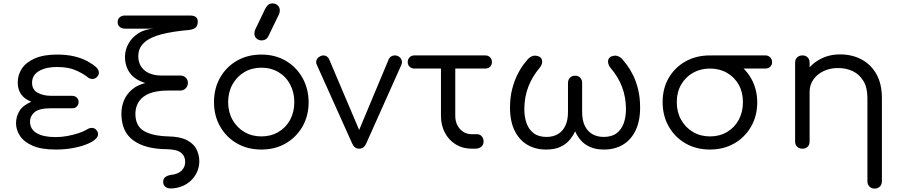

<svg xmlns="http://www.w3.org/2000/svg" viewBox="-20 -872 5272 1126"><path d="M307 5Q222 5 171 -17.5Q120 -40 97 -75.5Q74 -111 74 -149Q74 -188 94 -221Q114 -254 163 -275Q121 -293 102.5 -321Q84 -349 84 -389Q84 -433 108.5 -470Q133 -507 184.5 -529.5Q236 -552 315 -552Q373 -552 417.5 -541Q462 -530 493.5 -512.5Q525 -495 545 -477Q554 -467 557 -459.5Q560 -452 560 -446Q560 -433 549 -421Q538 -409 522 -409Q515 -409 507 -411.5Q499 -414 492 -421Q462 -444 420 -461.5Q378 -479 315 -479Q268 -479 235 -467.5Q202 -456 185 -436Q168 -416 168 -387Q168 -346 201 -328Q234 -310 281 -310H402Q420 -310 430.5 -299.5Q441 -289 441 -273Q441 -260 431.5 -248.5Q422 -237 403 -237H277Q209 -237 182.5 -214Q156 -191 156 -159Q156 -115 194.5 -91.5Q233 -68 307 -68Q341 -68 375.5 -74.5Q410 -81 439 -90.5Q468 -100 485 -110Q496 -117 503.5 -119.5Q511 -122 517 -122Q535 -122 545 -110Q555 -98 555 -86Q555 -76 550.5 -68.5Q546 -61 534 -51Q517 -37 483 -24Q449 -11 404 -3Q359 5 307 5Z M992 233Q965 235 951 224.5Q937 214 937 194Q937 175 950 166Q963 157 981 154Q1022 150 1044 129.5Q1066 109 1066 77Q1066 43 1041.5 23.5Q1017 4 958 3Q831 2 761.5 -49Q692 -100 692 -205Q692 -247 707 -283Q722 -319 753 -346Q784 -373 832 -385Q769 -405 741 -445Q713 -485 713 -539Q713 -580 734 -617Q755 -654 793.5 -678Q832 -702 884 -704H712Q695 -704 682.5 -714Q670 -724 670 -743Q670 -761 682.5 -771Q695 -781 712 -781H1096Q1116 -781 1128 -772.5Q1140 -764 1140 -745Q1140 -736 1137 -725.5Q1134 -715 1122.5 -707Q1111 -699 1087 -696Q994 -688 927.5 -671Q861 -654 826 -622.5Q791 -591 791 -542Q791 -491 827 -460Q863 -429 929 -429H1038Q1057 -429 1069.5 -416.5Q1082 -404 1082 -386Q1082 -367 1069 -354Q1056 -341 1038 -341H966Q901 -341 859 -325Q817 -309 796 -278.5Q775 -248 774 -208Q773 -136 821.5 -105.5Q870 -75 967 -72Q1034 -71 1074 -51Q1114 -31 1131 1Q1148 33 1149 73Q1149 114 1129 149.5Q1109 185 1074 207Q1039 229 992 233Z M1513 5Q1432 5 1369.5 -31Q1307 -67 1271 -130Q1235 -193 1235 -273Q1235 -354 1271 -417Q1307 -480 1369.5 -516Q1432 -552 1513 -552Q1593 -552 1655 -516Q1717 -480 1753 -417Q1789 -354 1790 -273Q1790 -193 1754 -130Q1718 -67 1655.5 -31Q1593 5 1513 5ZM1513 -72Q1569 -72 1613 -98Q1657 -124 1681.5 -169.5Q1706 -215 1706 -273Q1706 -331 1681.5 -377Q1657 -423 1613 -449Q1569 -475 1513 -475Q1457 -475 1413 -449Q1369 -423 1343.5 -377Q1318 -331 1318 -273Q1318 -215 1343.5 -169.5Q1369 -124 1413 -98Q1457 -72 1513 -72ZM1515 -635Q1496 -635 1484 -646.5Q1472 -658 1472 -674Q1472 -681 1473 -686Q1474 -691 1477 -699L1535 -820Q1544 -837 1554 -844.5Q1564 -852 1578 -852Q1597 -852 1609 -840Q1621 -828 1621 -811Q1621 -806 1620 -801Q1619 -796 1617 -790L1556 -664Q1548 -647 1537.5 -641Q1527 -635 1515 -635Z M2086 0Q2059 0 2046 -29L1838 -492Q1831 -506 1836.5 -520Q1842 -534 1858 -542Q1873 -550 1888 -545Q1903 -540 1910 -525L2108 -59H2065L2260 -525Q2267 -540 2283 -545Q2299 -550 2314 -543Q2330 -535 2335 -520.5Q2340 -506 2334 -492L2127 -29Q2114 0 2086 0Z M2746 0Q2694 0 2653 -25Q2612 -50 2589 -94Q2566 -138 2566 -193V-470H2410Q2393 -470 2382 -481Q2371 -492 2371 -508Q2371 -524 2382 -535.5Q2393 -547 2410 -547H2826Q2844 -547 2854.5 -535.5Q2865 -524 2865 -508Q2865 -492 2854.5 -481Q2844 -470 2826 -470H2650V-193Q2650 -146 2677.5 -115.5Q2705 -85 2747 -85H2778Q2794 -85 2805 -73Q2816 -61 2816 -42Q2816 -23 2802.5 -11.5Q2789 0 2768 0Z M3182 5Q3120 5 3072.5 -23Q3025 -51 2998 -106Q2971 -161 2971 -241Q2971 -301 2983.5 -349Q2996 -397 3013.5 -432.5Q3031 -468 3047.5 -490Q3064 -512 3072 -521Q3085 -536 3099.5 -542Q3114 -548 3129 -544Q3147 -541 3154 -530Q3161 -519 3159 -504Q3157 -489 3146 -476Q3100 -421 3077.5 -361Q3055 -301 3055 -231Q3055 -186 3068 -149.5Q3081 -113 3109.5 -91Q3138 -69 3185 -69Q3223 -69 3251 -85Q3279 -101 3295 -133.5Q3311 -166 3311 -216V-385Q3311 -404 3322.5 -416Q3334 -428 3353 -428Q3372 -428 3383 -416Q3394 -404 3394 -385V-216Q3394 -166 3410 -133.5Q3426 -101 3454.5 -85Q3483 -69 3520 -69Q3568 -69 3596.5 -91Q3625 -113 3638 -149.5Q3651 -186 3651 -231Q3651 -301 3628.5 -361Q3606 -421 3559 -476Q3549 -489 3546.5 -504Q3544 -519 3551.5 -530Q3559 -541 3576 -544Q3591 -548 3605.5 -542Q3620 -536 3633 -521Q3641 -512 3657.5 -490Q3674 -468 3692 -432.5Q3710 -397 3722 -349Q3734 -301 3734 -241Q3734 -161 3707 -106Q3680 -51 3632.5 -23Q3585 5 3523 5Q3474 5 3440.5 -10Q3407 -25 3386 -49.5Q3365 -74 3353 -102Q3340 -74 3319 -49.5Q3298 -25 3265 -10Q3232 5 3182 5Z M4144 5Q4063 5 4000.5 -31Q3938 -67 3902 -130Q3866 -193 3866 -273Q3866 -354 3902 -415.5Q3938 -477 4000.5 -512Q4063 -547 4144 -547Q4224 -547 4286 -511.5Q4348 -476 4384 -414Q4420 -352 4421 -273Q4421 -193 4385 -130Q4349 -67 4286.5 -31Q4224 5 4144 5ZM4144 -72Q4200 -72 4244 -98Q4288 -124 4312.5 -169.5Q4337 -215 4337 -273Q4337 -331 4312.5 -375Q4288 -419 4244 -444.5Q4200 -470 4144 -470Q4088 -470 4044 -445Q4000 -420 3974.5 -375.5Q3949 -331 3949 -273Q3949 -215 3974.5 -169.5Q4000 -124 4044 -98Q4088 -72 4144 -72ZM4156 -470Q4139 -470 4128 -481Q4117 -492 4117 -508Q4117 -524 4128 -535.5Q4139 -547 4156 -547H4469Q4486 -547 4497 -535.5Q4508 -524 4508 -508Q4508 -491 4497 -480.5Q4486 -470 4469 -470Z M5110 234Q5091 234 5079 222Q5067 210 5067 191V-297Q5067 -358 5044 -396.5Q5021 -435 4982.5 -454Q4944 -473 4894 -473Q4848 -473 4810 -455Q4772 -437 4750 -405.5Q4728 -374 4728 -333H4671Q4672 -396 4703.5 -445.5Q4735 -495 4788 -524Q4841 -553 4906 -553Q4977 -553 5032.5 -523.5Q5088 -494 5120 -437Q5152 -380 5152 -297V191Q5152 210 5140 222Q5128 234 5110 234ZM4686 0Q4667 0 4655 -11.5Q4643 -23 4643 -42V-504Q4643 -524 4655 -535.5Q4667 -547 4686 -547Q4705 -547 4716.5 -535.5Q4728 -524 4728 -504V-42Q4728 -23 4716.5 -11.5Q4705 0 4686 0Z"/></svg>

Font: Comfortaa Medium
Style: Regular
Weight: 500
Designer: Johan Aakerlund
Foundry: Johan Aakerlund
Version: Version 3.104; ttfautohint (v1.8.1.43-b0c9)